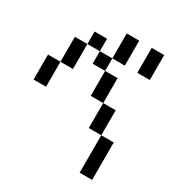

<svg xmlns="http://www.w3.org/2000/svg" viewBox="-191 -971 1049 1110"><g transform="rotate(30 333.5 -416.5)"><path d="M0 -333.3V-500H83.3V-333.3ZM166.7 -500H83.3V-666.7H166.7ZM166.7 -666.7V-750H250V-666.7ZM333.3 -416.7V-583.3H416.7V-416.7ZM333.3 -583.3H250V-666.7H333.3ZM333.3 -833.3H416.7V-666.7H333.3ZM500 0V-250H583.3V0ZM500 -250H416.7V-416.7H500ZM500 -833.3H583.3V-666.7H500Z"/></g></svg>

Font: Galmuri11 Condensed
Style: Regular
Weight: 400
Width: 3
Designer: Lee Minseo (quiple)
Version: Version 2.399;hotconv 1.1.1;makeotfexe 2.6.0 DEVELOPMENT